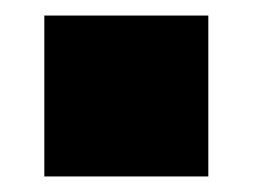

<svg xmlns="http://www.w3.org/2000/svg" viewBox="-20 -393 325 247"><path d="M248 -373V-166H37V-373Z"/></svg>

Font: Nunito Sans Heavy
Style: Regular
Weight: 400
Designer: Vernon Adams
Foundry: Vernon Adams
Version: Version 2.500